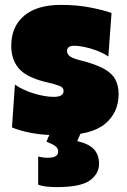

<svg xmlns="http://www.w3.org/2000/svg" viewBox="-20 -537 518 785"><path d="M226 16Q158 16 109.2 6.8Q60.5 -2.5 29 -16L41 -191Q73.5 -168.5 118.8 -154.8Q164 -141 200 -141Q240 -141 240 -165Q240 -179.5 223.2 -186Q206.5 -192.5 162 -203Q86.5 -222 56.2 -258Q26 -294 26 -350Q26 -428 78.5 -472.5Q131 -517 229 -517Q296 -517 350 -506.2Q404 -495.5 436 -484L423 -306Q400 -321.5 373 -331.2Q346 -341 322.2 -345.5Q298.5 -350 285 -350Q254 -350 254 -329Q254 -316.5 264.8 -307.5Q275.5 -298.5 310 -290Q369.5 -275 403.2 -256.8Q437 -238.5 451 -213.2Q465 -188 465 -152Q465 -76.5 409 -30.2Q353 16 226 16ZM212 228Q161 228 136 218V103Q141.5 104.5 152 106.2Q162.5 108 175 108Q218 108 218 83Q218 70 207.2 61.2Q196.5 52.5 170 42L203 -36H313V0L296 40Q343.5 51 364.2 73.5Q385 96 385 133Q385 173.5 347.2 200.8Q309.5 228 212 228Z"/></svg>

Font: Commissioner Black
Style: Regular
Weight: 900
Designer: Kostas Bartsokas
Foundry: Kostas Bartsokas
Version: Version 1.000; ttfautohint (v1.8.3)